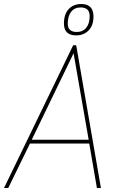

<svg xmlns="http://www.w3.org/2000/svg" viewBox="-46 -935 584 955"><path d="M-26 0 318 -710H333L456 0H436L398 -221H103L-5 0ZM112 -240H395L320 -670ZM333 -759Q272 -759 272 -818Q272 -864 295.5 -889.5Q319 -915 358 -915Q419 -915 419 -853Q419 -809 395 -784Q371 -759 333 -759ZM336 -776Q366 -776 383 -797Q400 -818 400 -855Q400 -898 355 -898Q325 -898 308 -876.5Q291 -855 291 -817Q291 -776 336 -776Z"/></svg>

Font: Georama Thin
Style: Italic
Weight: 100
Italic angle: -9°
Designer: Jean-Baptiste Levee
Foundry: Production Type
Version: Version 1.000